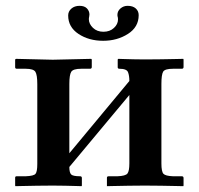

<svg xmlns="http://www.w3.org/2000/svg" viewBox="-20 -638 682 659"><path d="M456 -586Q456 -545 419 -521.5Q382 -498 334 -498Q285 -498 249.5 -521.5Q214 -545 214 -585Q214 -599 225 -608.5Q236 -618 253 -618Q270 -618 278.5 -609Q287 -600 287 -588Q287 -587 286.5 -584.5Q286 -582 286 -580Q285 -577 285 -572Q285 -556 299 -542.5Q313 -529 335 -529Q357 -529 371 -542Q385 -555 385 -571Q385 -577 384 -580Q383 -582 383 -587Q383 -600 393.5 -609Q404 -618 418 -618Q436 -618 446 -609Q456 -600 456 -586ZM161 -433 293 -436 295 -434V-408Q295 -402 289 -402H259Q231 -402 224.5 -391.5Q218 -381 218 -350V-112L424 -360Q424 -378 419.5 -390Q415 -402 390 -402Q384 -402 384 -407V-434L386 -436Q386 -436 401.5 -435.5Q417 -435 438 -434.5Q459 -434 477 -434Q503 -434 533.5 -434.5Q564 -435 586.5 -435.5Q609 -436 609 -436L610 -434V-408Q610 -402 604 -402H574Q546 -402 540 -392Q534 -382 534 -350V-77Q534 -49 541 -41.5Q548 -34 574 -33H604Q610 -33 610 -27V-1L609 1Q609 1 586.5 0.5Q564 0 533.5 -0.5Q503 -1 477 -1Q452 -1 421.5 -0.5Q391 0 369 0.5Q347 1 347 1V-28Q347 -33 353 -33H383Q411 -34 417.5 -42.5Q424 -51 424 -77V-312L218 -65Q218 -46 224 -39.5Q230 -33 255 -33Q261 -33 261 -27V-1L260 1Q260 1 243.5 0.5Q227 0 204 -0.5Q181 -1 161 -1Q136 -1 106 -0.5Q76 0 54.5 0.5Q33 1 33 1L32 -1V-28Q32 -33 37 -33H68Q96 -34 102 -41.5Q108 -49 108 -75V-349Q108 -381 101.5 -391.5Q95 -402 68 -402H38Q32 -402 32 -407V-434L35 -436Z"/></svg>

Font: Libertinus Serif SemiBold
Style: Regular
Weight: 600
Designer: Philipp H. Poll, Khaled Hosny
Foundry: Caleb Maclennan
Version: Version 7.051;RELEASE